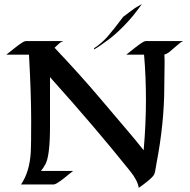

<svg xmlns="http://www.w3.org/2000/svg" viewBox="-20 -904 931 941"><path d="M684.1 -167.5Q695.3 -297.4 695.3 -413.8Q695.3 -530.3 686 -636.2H599.1Q605 -640.6 618.4 -651.6Q631.8 -662.6 646.5 -673.8Q683.6 -702.6 693.8 -702.6H877.9Q867.2 -699.2 845 -679.2Q822.8 -659.2 810.3 -649.4Q797.9 -639.6 785.6 -636.7Q786.6 -625 786.6 -613.3Q786.6 -601.6 786.6 -589.8L785.2 -481Q785.2 -301.3 746.6 -101.1Q745.6 -96.2 744.6 -89.4Q743.7 -82.5 742.2 -75.2Q739.7 -58.1 736.3 -50.5Q732.9 -43 723.1 -33.4Q713.4 -23.9 701.7 -14.6Q688 -2.9 660.2 16.6Q654.3 -20 618.2 -64.9Q443.8 -282.7 225.1 -525.9V-285.2Q225.1 -142.1 203.1 -100.1Q190.9 -78.1 180.7 -66.4H338.4Q332.5 -62 319.1 -51Q305.7 -40 291 -28.3Q253.9 0 243.7 0H83Q125 -60.5 130.9 -159.2Q132.8 -187.5 132.8 -314.7Q132.8 -441.9 122.1 -636.2H11.2Q17.1 -640.6 30.5 -651.6Q43.9 -662.6 58.6 -673.8Q95.7 -702.6 106 -702.6H290Q277.3 -698.2 264.6 -686Q252 -673.8 247.6 -669.9Q378.4 -531.2 470.5 -422.1Q562.5 -313 603.5 -265.4Q644.5 -217.8 684.1 -167.5ZM440.9 -661.6V-667.5Q479.5 -692.9 507.8 -725.6Q542 -765.1 583.5 -821.3Q584 -822.3 611.3 -842.3Q638.7 -862.3 641.6 -864.5Q644.5 -866.7 650.9 -870.1Q657.2 -873.5 663.1 -877Q668.9 -880.4 675.8 -884.3Q662.6 -867.2 648.2 -847.4Q633.8 -827.6 610.4 -801.8Q559.1 -745.1 512 -710Q464.8 -674.8 440.9 -661.6Z"/></svg>

Font: Fondamento
Style: Regular
Weight: 400
Version: Version 1.000